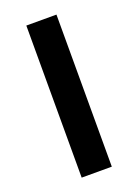

<svg xmlns="http://www.w3.org/2000/svg" viewBox="-109 -579 452 628"><g transform="rotate(-20 117.0 -264.5)"><path d="M64.5 0V-529.3H169.4V0Z"/></g></svg>

Font: Inter 24pt Medium
Style: Regular
Weight: 500
Designer: Rasmus Andersson
Foundry: rsms
Version: Version 4.001;git-66647c0bb